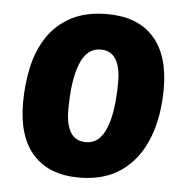

<svg xmlns="http://www.w3.org/2000/svg" viewBox="-44 -574 608 626"><g transform="rotate(5 260.0 -261.5)"><path d="M237 8Q139 8 86.5 -50Q34 -108 34 -219Q34 -281 46.5 -337Q59 -393 88 -436.5Q117 -480 165 -505.5Q213 -531 283 -531Q382 -531 434.5 -473Q487 -415 487 -305Q487 -212 459 -141.5Q431 -71 375.5 -31.5Q320 8 237 8ZM250 -109Q294 -109 315.5 -163Q337 -217 337 -314Q337 -362 321 -388Q305 -414 271 -414Q226 -414 204.5 -360Q183 -306 183 -209Q183 -161 199 -135Q215 -109 250 -109Z"/></g></svg>

Font: Asap Semi Condensed Semi Condensed Regular
Style: Bold Italic
Weight: 700
Width: 4
Italic angle: -6°
Designer: Pablo Cosgaya
Foundry: Omnibus-Type
Version: Version 3.001; ttfautohint (v1.8.4.7-5d5b)